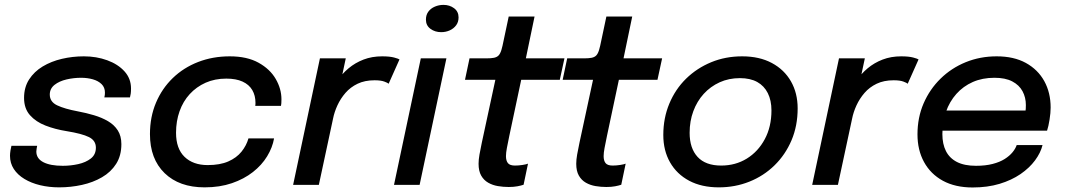

<svg xmlns="http://www.w3.org/2000/svg" viewBox="-20 -776 4475 806"><path d="M228.5 10.5Q186 10.5 148.5 1.5Q111 -7.5 82.5 -24.8Q54 -42 38 -66.5Q22 -91 22 -122Q22 -132 24 -144.5Q26 -157 28 -164H136Q135 -159.5 133.8 -152Q132.5 -144.5 132.5 -140Q132.5 -110.5 161.8 -95.2Q191 -80 243.5 -80Q276.5 -80 308.2 -87Q340 -94 361.2 -110.5Q382.5 -127 382.5 -156Q382.5 -186 353.5 -200.5Q324.5 -215 259.5 -225.5Q212 -233 171.2 -248.8Q130.5 -264.5 105.8 -292.5Q81 -320.5 81 -365Q81 -409.5 102.2 -442.5Q123.5 -475.5 159.2 -497Q195 -518.5 239.8 -529Q284.5 -539.5 332 -539.5Q385 -539.5 430.2 -523Q475.5 -506.5 502.8 -476.2Q530 -446 530 -404.5Q530 -391.5 528.8 -382.8Q527.5 -374 525.5 -367H418Q419.5 -373 420 -377.5Q420.5 -382 420.5 -387.5Q420.5 -409 406.5 -422.8Q392.5 -436.5 369.8 -443Q347 -449.5 320.5 -449.5Q289.5 -449.5 259.2 -442.5Q229 -435.5 209 -419.8Q189 -404 189 -379Q189 -348.5 220 -333.8Q251 -319 307 -308.5Q342 -302 374.8 -292.2Q407.5 -282.5 433.5 -267.2Q459.5 -252 474.5 -228.5Q489.5 -205 489.5 -171Q489.5 -122.5 467.5 -88Q445.5 -53.5 408 -31.8Q370.5 -10 324 0.2Q277.5 10.5 228.5 10.5Z M839 10.5Q732.5 10.5 671 -49.2Q609.5 -109 609.5 -213Q609.5 -285 634.8 -344.8Q660 -404.5 705.2 -448.2Q750.5 -492 811.8 -515.8Q873 -539.5 944.5 -539.5Q1017 -539.5 1065.2 -512.8Q1113.5 -486 1137.5 -444.5Q1161.5 -403 1161.5 -359Q1161.5 -349.5 1161 -342.5Q1160.5 -335.5 1159.5 -331.5H1051.5Q1052 -334 1052.2 -337Q1052.5 -340 1052.5 -344Q1052.5 -375 1039 -398Q1025.5 -421 998.2 -433.5Q971 -446 930 -446Q882 -446 843.2 -428.8Q804.5 -411.5 776.5 -381Q748.5 -350.5 733.8 -309Q719 -267.5 719 -218.5Q719 -152 754.8 -117.5Q790.5 -83 852 -83Q903.5 -83 938.2 -98.2Q973 -113.5 993.8 -139.2Q1014.5 -165 1023 -195H1130.5Q1124 -157 1101.5 -120Q1079 -83 1041.8 -53.8Q1004.5 -24.5 953.5 -7Q902.5 10.5 839 10.5Z M1210.5 0 1323 -531H1431.5L1395.5 -361.5L1365 -374.5Q1376 -407 1395.8 -436.5Q1415.5 -466 1443.2 -489.2Q1471 -512.5 1506.2 -526Q1541.5 -539.5 1584 -539.5Q1616 -539.5 1634.5 -534.5Q1653 -529.5 1657 -526.5L1611.5 -424.5Q1608 -428 1593.5 -433.5Q1579 -439 1552.5 -439Q1511.5 -439 1481.2 -424.5Q1451 -410 1430.2 -386Q1409.5 -362 1396.5 -333.8Q1383.5 -305.5 1378 -277.5L1318.5 0Z M1634 0 1746.5 -531H1854L1741.5 0ZM1832 -641Q1806 -641 1787 -655Q1768 -669 1768 -693.5Q1768 -713.5 1778.2 -727.2Q1788.5 -741 1805.5 -748.2Q1822.5 -755.5 1841.5 -755.5Q1867.5 -755.5 1886.2 -741.5Q1905 -727.5 1905 -703Q1905 -683.5 1894.8 -669.8Q1884.5 -656 1868 -648.5Q1851.5 -641 1832 -641Z M2115.5 9Q2092.5 9 2070.2 5.2Q2048 1.5 2029.5 -9Q2011 -19.5 2000 -38.8Q1989 -58 1989 -88.5Q1989 -105.5 1992.8 -127.2Q1996.5 -149 2002.5 -176.5L2059.5 -441H1932L1951 -531H2021.5Q2042 -531 2054 -533.5Q2066 -536 2073 -543.2Q2080 -550.5 2084.8 -566Q2089.5 -581.5 2094.5 -607.5L2115.5 -706.5H2224L2187.5 -531H2349.5L2330 -441H2168L2118 -205.5Q2111.5 -175 2107.8 -154.5Q2104 -134 2104 -120.5Q2104 -101.5 2112.2 -91.2Q2120.5 -81 2142 -81Q2157 -81 2173.2 -83.5Q2189.5 -86 2196.5 -89L2178 -0.5Q2168 3 2152.2 6Q2136.5 9 2115.5 9Z M2525.5 9Q2502.5 9 2480.2 5.2Q2458 1.5 2439.5 -9Q2421 -19.5 2410 -38.8Q2399 -58 2399 -88.5Q2399 -105.5 2402.8 -127.2Q2406.5 -149 2412.5 -176.5L2469.5 -441H2342L2361 -531H2431.5Q2452 -531 2464 -533.5Q2476 -536 2483 -543.2Q2490 -550.5 2494.8 -566Q2499.5 -581.5 2504.5 -607.5L2525.5 -706.5H2634L2597.5 -531H2759.5L2740 -441H2578L2528 -205.5Q2521.5 -175 2517.8 -154.5Q2514 -134 2514 -120.5Q2514 -101.5 2522.2 -91.2Q2530.5 -81 2552 -81Q2567 -81 2583.2 -83.5Q2599.5 -86 2606.5 -89L2588 -0.5Q2578 3 2562.2 6Q2546.5 9 2525.5 9Z M2997.5 10.5Q2925.5 10.5 2873.2 -17.2Q2821 -45 2792.8 -94.5Q2764.5 -144 2764.5 -209.5Q2764.5 -280.5 2789.8 -341Q2815 -401.5 2860.2 -445.8Q2905.5 -490 2965.5 -514.8Q3025.5 -539.5 3095.5 -539.5Q3168 -539.5 3220.2 -511.5Q3272.5 -483.5 3300.5 -434.2Q3328.5 -385 3328.5 -321Q3328.5 -248 3302.8 -187.2Q3277 -126.5 3231.5 -82Q3186 -37.5 3126 -13.5Q3066 10.5 2997.5 10.5ZM3007.5 -81Q3067.5 -81 3115 -110.2Q3162.5 -139.5 3190.5 -191.8Q3218.5 -244 3218.5 -312.5Q3218.5 -354.5 3203.2 -385Q3188 -415.5 3158.8 -431.8Q3129.5 -448 3086 -448Q3039.5 -448 3001 -430.5Q2962.5 -413 2934.2 -382Q2906 -351 2890.5 -309.2Q2875 -267.5 2875 -218.5Q2875 -153.5 2908.5 -117.2Q2942 -81 3007.5 -81Z M3389.5 0 3502 -531H3610.5L3574.5 -361.5L3544 -374.5Q3555 -407 3574.8 -436.5Q3594.5 -466 3622.2 -489.2Q3650 -512.5 3685.2 -526Q3720.5 -539.5 3763 -539.5Q3795 -539.5 3813.5 -534.5Q3832 -529.5 3836 -526.5L3790.5 -424.5Q3787 -428 3772.5 -433.5Q3758 -439 3731.5 -439Q3690.5 -439 3660.2 -424.5Q3630 -410 3609.2 -386Q3588.5 -362 3575.5 -333.8Q3562.5 -305.5 3557 -277.5L3497.5 0Z M3887.5 -227.5 3905 -312H4296L4280.5 -287Q4283 -297.5 4284.8 -307.8Q4286.5 -318 4286.5 -335Q4286.5 -367 4272.5 -393Q4258.5 -419 4229.5 -434.2Q4200.5 -449.5 4154.5 -449.5Q4104 -449.5 4063.8 -431.8Q4023.5 -414 3994.8 -381.8Q3966 -349.5 3951 -306.5Q3936 -263.5 3936 -213Q3936 -171.5 3951 -141.8Q3966 -112 3997.2 -96Q4028.5 -80 4077 -80Q4117 -80 4147 -87.8Q4177 -95.5 4197.5 -108.5Q4218 -121.5 4230.5 -136.8Q4243 -152 4248 -167H4356.5Q4348.5 -134.5 4325 -102.8Q4301.5 -71 4264 -45.2Q4226.5 -19.5 4176 -4.2Q4125.5 11 4063 11Q3990 11 3938.2 -17.2Q3886.5 -45.5 3859 -95.8Q3831.5 -146 3831.5 -212Q3831.5 -282.5 3857.2 -342Q3883 -401.5 3928.5 -446Q3974 -490.5 4034.2 -515Q4094.5 -539.5 4164 -539.5Q4236 -539.5 4286.5 -511.8Q4337 -484 4363.8 -435.5Q4390.5 -387 4390.5 -324.5Q4390.5 -302.5 4386 -274Q4381.5 -245.5 4375.5 -227.5Z"/></svg>

Font: Epilogue Medium
Style: Italic
Weight: 500
Italic angle: -12°
Designer: Tyler Finck
Foundry: Etcetera Type Co
Version: Version 2.112